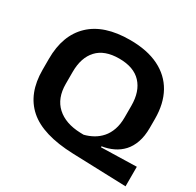

<svg xmlns="http://www.w3.org/2000/svg" viewBox="-149 -821 1036 1016"><g transform="rotate(30 369.5 -313.5)"><path d="M735 28 407.5 17Q219.5 10.5 133 -65.8Q46.5 -142 46.5 -286.5V-354Q46.5 -498 129 -576.5Q211.5 -655 369.5 -655Q474.5 -655 546.2 -619.5Q618 -584 654.8 -517.8Q691.5 -451.5 691.5 -358.5V-303.5Q691.5 -253 678.2 -215.5Q665 -178 641.8 -152.8Q618.5 -127.5 587 -112.5Q555.5 -97.5 519 -92V-86L735 -91.5ZM386 -98 406 -97.5Q434.5 -104.5 460.2 -118.8Q486 -133 506 -155.8Q526 -178.5 537.2 -210.8Q548.5 -243 548.5 -285V-356.5Q548.5 -444 503.2 -492.5Q458 -541 369 -541Q280 -541 235 -492.5Q190 -444 190 -356.5V-283.5Q190 -196 242 -148.5Q294 -101 386 -98Z"/></g></svg>

Font: AnekLatin_SemiExpandedSemiBold
Style: Regular
Weight: 600
Width: 6
Designer: Yesha Goshar
Foundry: Ek Type
Version: Version 1.003